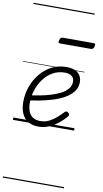

<svg xmlns="http://www.w3.org/2000/svg" viewBox="-149 -1068 873 1625"><g transform="rotate(10 287.5 -255.0)"><path d="M221 19Q168 19 132 -3.5Q96 -26 78 -67.5Q60 -109 60 -165Q60 -233 82.5 -296.5Q105 -360 146.5 -410.5Q188 -461 244.5 -490Q301 -519 370 -519Q418 -519 447 -504.5Q476 -490 489.5 -466Q503 -442 503 -412Q503 -365 475.5 -329.5Q448 -294 403 -269Q358 -244 304 -227.5Q250 -211 195.5 -200.5Q141 -190 94 -183L99 -229Q141 -234 188.5 -243Q236 -252 281 -265.5Q326 -279 363.5 -298.5Q401 -318 423 -344.5Q445 -371 445 -405Q445 -438 423.5 -454Q402 -470 364 -470Q307 -470 261.5 -444Q216 -418 183.5 -374.5Q151 -331 133.5 -277Q116 -223 116 -169Q116 -125 128 -94Q140 -63 165.5 -46.5Q191 -30 231 -30Q272 -30 307 -48.5Q342 -67 370.5 -92.5Q399 -118 419 -140Q427 -149 436 -148Q445 -147 452 -140Q459 -134 460.5 -126.5Q462 -119 454 -108Q427 -76 391 -47Q355 -18 312 0.5Q269 19 221 19ZM282 -706Q269 -706 267 -712.5Q265 -719 268 -731Q272 -744 278 -751Q284 -758 296 -758H560Q572 -758 574.5 -751Q577 -744 573 -731Q570 -718 563.5 -712Q557 -706 546 -706ZM0 486H526V496H0ZM0 -20H526V0H0ZM0 -505H526V-500H0ZM0 -1006H526V-996H0Z"/></g></svg>

Font: Playwrite CA Guides
Style: Regular
Weight: 400
Designer: Veronika Burian, José Scaglione
Foundry: TypeTogether
Version: Version 1.003